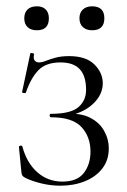

<svg xmlns="http://www.w3.org/2000/svg" viewBox="-20 -577 403 609"><path d="M178 -1Q225 -1 246 -28.5Q267 -56 267 -96Q267 -143 238.5 -174Q210 -205 142 -205Q138 -205 137.5 -210.5Q137 -216 142 -216Q204 -216 228.5 -237Q253 -258 253 -292Q253 -336 233 -357.5Q213 -379 172 -379Q126 -379 102 -354.5Q78 -330 62 -283Q61 -281 55 -282Q49 -283 50 -285L76 -407Q77 -410 83 -408.5Q89 -407 88 -405Q85 -390 90.5 -384.5Q96 -379 103 -379Q113 -379 125.5 -384Q138 -389 156 -394Q174 -399 199 -399Q253 -399 279.5 -372.5Q306 -346 306 -313Q306 -276 274 -246.5Q242 -217 187 -208L189 -216Q235 -219 265 -204Q295 -189 310 -162.5Q325 -136 325 -106Q325 -69 304.5 -42.5Q284 -16 249 -2Q214 12 172 12Q140 12 110 4.5Q80 -3 60 -13Q53 -17 51 -20Q49 -23 48 -30L40 -111Q40 -114 45 -115Q50 -116 51 -112Q65 -60 98.5 -30.5Q132 -1 178 -1ZM97 -481Q78 -481 67.5 -491Q57 -501 57 -519Q57 -537 67.5 -547Q78 -557 97 -557Q115 -557 125 -547Q135 -537 135 -519Q135 -481 97 -481ZM272 -481Q254 -481 243 -491Q232 -501 232 -519Q232 -537 243 -547Q254 -557 272 -557Q311 -557 311 -519Q311 -481 272 -481Z"/></svg>

Font: Cormorant Garamond Light
Style: Regular
Weight: 300
Designer: Christian Thalmann (Catharsis Fonts)
Foundry: Catharsis Fonts
Version: Version 4.001